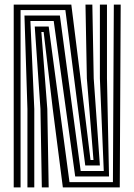

<svg xmlns="http://www.w3.org/2000/svg" viewBox="-20 -820 588 840"><path d="M40 0V-800H292L332.5 -476.2L376 -120H389L360 -477L354 -800H384L390 -477L417 -96H353L266 -776H70V0ZM100 0V-343.2L87 -752H242L333 -72H434L417 -477V-800H448V-477L457 -48H309L215 -728H113L130 -343.2V0ZM163 0 157 -343.2 132 -704H193L284 -23.2H474L478 -800H508L504 0H255L210.8 -344L171 -680H161L187 -343.2L193 0Z"/></svg>

Font: Big Shoulders Inline Display Black
Style: Regular
Weight: 900
Designer: Patric King
Foundry: XO Type Co
Version: Version 1.000